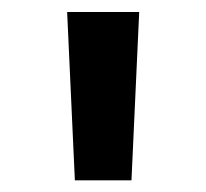

<svg xmlns="http://www.w3.org/2000/svg" viewBox="-20 -748 352 328"><path d="M107.9 -439.9 94.7 -727.5H217.8L204.6 -439.9Z"/></svg>

Font: Inter 18pt SemiBold
Style: Regular
Weight: 600
Designer: Rasmus Andersson
Foundry: rsms
Version: Version 4.001;git-66647c0bb